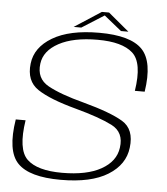

<svg xmlns="http://www.w3.org/2000/svg" viewBox="-54 -825 763 877"><g transform="rotate(5 327.0 -386.0)"><path d="M256.5 4Q396 4 472.8 -43.8Q549.5 -91.5 558.5 -170Q569 -255 512.2 -289Q455.5 -323 331 -356.5Q222 -385 165.5 -416.5Q109 -448 118 -516.5Q125.5 -576 192 -612Q258.5 -648 370 -648Q482.5 -648 531 -604.2Q579.5 -560.5 559 -430.5H604Q625.5 -569 571.8 -624.8Q518 -680.5 374.5 -680.5Q238 -680.5 160.2 -634.2Q82.5 -588 74 -513Q64.5 -433 120.5 -395.5Q176.5 -358 298 -325.5Q407.5 -296 465.8 -266.5Q524 -237 513.5 -165.5Q505 -102.5 439.2 -65.5Q373.5 -28.5 260 -28.5Q146 -28.5 99.2 -73.5Q52.5 -118.5 73.5 -253H28.5Q5 -107.5 58.8 -51.8Q112.5 4 256.5 4ZM255 -697H290L392 -761.5L472 -697H506L410.5 -776.5H377.5Z"/></g></svg>

Font: Anybody SemiExpanded ExtraLight
Style: Italic
Weight: 250
Width: 6
Italic angle: -10°
Version: Version 1.113;gftools[0.9.25]